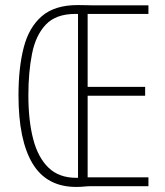

<svg xmlns="http://www.w3.org/2000/svg" viewBox="-20 -735 653 758"><path d="M287 -715Q308 -715 319.5 -714.5Q331 -714 344 -714H566V-680H326V-392H553V-357H326V-35H566V0H340Q327 0 312.5 1.5Q298 3 281 3Q164 3 108.5 -89.5Q53 -182 53 -359Q53 -467 73.5 -547Q94 -627 145 -671Q196 -715 287 -715ZM277 -680Q201 -680 161 -638Q121 -596 106.5 -523Q92 -450 92 -359Q92 -259 111 -186Q130 -113 171.5 -73Q213 -33 281 -33Q284 -33 285 -33Q286 -33 288 -33V-680Q284 -680 277 -680Z"/></svg>

Font: Noto Sans Gujarati ExtraCondensed ExtraLight
Style: Regular
Weight: 200
Width: 2
Designer: Jelle Bosma - Monotype Design Team, Universal Thirst
Foundry: Monotype Imaging Inc.
Version: Version 2.106; ttfautohint (v1.8.4.7-5d5b)